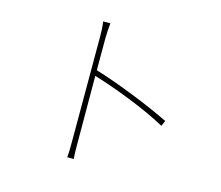

<svg xmlns="http://www.w3.org/2000/svg" viewBox="-104 -860 1164 1011"><g transform="rotate(15 478.0 -354.0)"><path d="M790 -302C674 -359 498 -429 373 -467V-640C373 -658 375 -699 378 -724H339C343 -698 344 -660 344 -640V-77C344 -44 344 -8 341 16H377C374 -8 374 -44 374 -77L373 -436C479 -405 669 -333 777 -272Z"/></g></svg>

Font: Kinto Sans Thin
Style: Regular
Weight: 100
Designer: Authors: Ryoko NISHIZUKA  (kana & ideographs); Paul D. Hunt (Latin, Greek & Cyrillic); Wenlong ZHANG  (bopomofo); Sandol
Foundry: Adobe Systems Incorporated, ookami Inc.
Version: Version 0.001